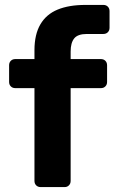

<svg xmlns="http://www.w3.org/2000/svg" viewBox="-20 -760 468 780"><path d="M145 0Q134 0 127 -7Q120 -14 120 -25V-402H42Q31 -402 24 -409Q17 -416 17 -427V-495Q17 -506 24 -513Q31 -520 42 -520H120V-556Q120 -620 144 -661Q168 -702 214 -721Q260 -740 327 -740H400Q411 -740 418 -733Q425 -726 425 -715V-647Q425 -636 418 -629Q411 -622 400 -622H333Q296 -622 281.5 -604Q267 -586 267 -551V-520H390Q401 -520 408 -513Q415 -506 415 -495V-427Q415 -416 408 -409Q401 -402 390 -402H267V-25Q267 -14 260 -7Q253 0 243 0Z"/></svg>

Font: Rubik SemiBold
Style: Regular
Weight: 600
Designer: Hubert and Fischer
Foundry: Hubert and Fischer
Version: Version 2.300;gftools[0.9.30]